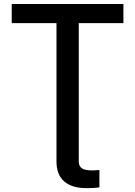

<svg xmlns="http://www.w3.org/2000/svg" viewBox="-20 -748 687 976"><path d="M421.4 208.5Q345.2 208.5 306.2 174.1Q267.1 139.6 267.1 73.2V-84.5H380.4V71.8Q380.4 96.7 396 107.4Q411.6 118.2 447.8 118.2Q455.6 118.2 466.1 117.7Q476.6 117.2 485.4 116.2V204.1Q475.1 206.1 458.3 207.3Q441.4 208.5 421.4 208.5ZM39.6 -630.4V-727.5H607.4V-630.4H380.4V0H267.1V-630.4Z"/></svg>

Font: V-Inter
Style: Medium-500
Weight: 500
Designer: Rasmus Andersson
Foundry: rsms
Version: Version 4.000;git-4146feb